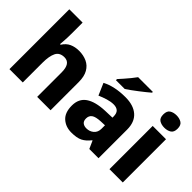

<svg xmlns="http://www.w3.org/2000/svg" viewBox="-72 -1241 1724 1724"><g transform="rotate(45 790.0 -379.0)"><path d="M239 -628Q239 -575 236.5 -538Q234 -501 232 -480H240Q267 -523 306.5 -541Q346 -559 396 -559Q452 -559 496.5 -538.5Q541 -518 566.5 -473.5Q592 -429 592 -358V0H422V-311Q422 -425 344 -425Q284 -425 261.5 -379.5Q239 -334 239 -250V0H70V-760H239Z M985 -559Q1088 -559 1144.5 -509Q1201 -459 1201 -363V0H1084L1051 -74H1047Q1012 -29 973 -9.5Q934 10 865 10Q793 10 745 -33Q697 -76 697 -165Q697 -252 759 -295Q821 -338 941 -343L1032 -346V-359Q1032 -402 1012 -420Q992 -438 956 -438Q921 -438 881.5 -426Q842 -414 803 -397L754 -510Q799 -534 857 -546.5Q915 -559 985 -559ZM982 -248Q919 -245 894 -226.5Q869 -208 869 -173Q869 -141 887 -126.5Q905 -112 934 -112Q975 -112 1004 -137Q1033 -162 1033 -206V-250ZM1125 -766V-756Q1109 -742 1084 -722Q1059 -702 1030.5 -680Q1002 -658 975 -638.5Q948 -619 928 -606H816V-620Q832 -638 855 -663.5Q878 -689 900 -716.5Q922 -744 938 -766Z M1425 -768Q1462 -768 1489 -751.5Q1516 -735 1516 -689Q1516 -644 1489 -627.5Q1462 -611 1425 -611Q1387 -611 1360.5 -627.5Q1334 -644 1334 -689Q1334 -735 1360.5 -751.5Q1387 -768 1425 -768ZM1509 -549V0H1340V-549Z"/></g></svg>

Font: Noto Sans Cherokee ExtraBold
Style: Regular
Weight: 800
Designer: Monotype Design Team
Foundry: Monotype Imaging Inc.
Version: Version 2.001; ttfautohint (v1.8.4.7-5d5b)